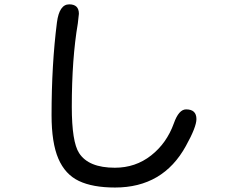

<svg xmlns="http://www.w3.org/2000/svg" viewBox="-20 -798 1040 871"><path d="M293.9 -778.3Q337.9 -778.3 337.9 -735.4L333 -691.4Q305.7 -531.2 305.7 -313.5Q305.7 -154.3 338.9 -103.5Q381.8 -37.1 501 -37.1Q594.7 -37.1 665.5 -92.8Q736.3 -148.4 768.6 -238.3Q791 -301.8 824.2 -301.8Q871.1 -301.8 871.1 -257.8Q871.1 -221.7 823.2 -135.7Q719.7 52.7 502 52.7Q400.4 52.7 337.9 22.9Q275.4 -6.8 244.6 -78.6Q213.9 -150.4 213.9 -275.4Q213.9 -504.9 238.3 -696.3Q249 -778.3 293.9 -778.3Z"/></svg>

Font: jf-openhuninn-1.1
Style: Regular
Weight: 400
Designer: [Kosugi Maru]
      Designed by Motoya company      

      [Varela Round]
      Joe Prince(Latin component); Avraham Co
Foundry: justfont CO.,LTD.
Version: 1.1